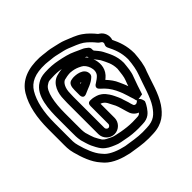

<svg xmlns="http://www.w3.org/2000/svg" viewBox="-198 -880 1102 1102"><g transform="rotate(-45 353.5 -329.0)"><path d="M596.6 -479.8C616.2 -440.6 632.8 -402.7 633 -347.9C629.7 -305.2 623 -270.5 612.6 -242.8C587.8 -176.7 570 -104.1 539.3 -58C512.8 -19.5 489.7 4 431.1 6C414.4 6.7 402.7 7 396 7C352 7 309 -1.8 268.4 -7.6C222.1 -17.6 177.7 -35.4 153.3 -59.1L139.7 -74.6C113.4 -103.8 94.1 -154.8 81.1 -203.6C73.4 -231.2 75 -243.3 75 -290V-387C75 -477.1 90.1 -548.9 121.4 -601.1C148.3 -645.1 194.2 -667.7 278 -664.5C292.7 -664 300.1 -661.7 320.1 -660.1C339.6 -658.8 360.8 -654.6 379 -649.7L405.3 -643.7C415.3 -641.3 425.2 -638.2 433.5 -634.9C464.2 -622.1 497 -610.5 518.4 -595.9C536.9 -583.2 559.6 -560.4 574.3 -541.7C576.9 -538.2 580.6 -534.6 584.1 -532.2L593.3 -526.1C599.6 -522 602.9 -512.2 598 -504.5C593 -496.8 593.4 -486.3 596.6 -479.8ZM646.8 -491.2C656.9 -520.5 644.5 -552.6 620.7 -567.9L613.4 -572.8C595 -596 571.4 -620.2 546.6 -637.1C516.8 -657.5 481.6 -669 452.5 -681.1C440.8 -685.8 429.4 -689.4 416.7 -692.3L391 -698.3C372.3 -703.2 346.7 -708.4 323.9 -709.9C309 -711.2 299.3 -713.7 280 -714.5C186.3 -718.1 117.6 -690.7 78.6 -626.9C40.4 -563.2 25 -482.2 25 -387V-290C25 -246.5 23.3 -225.1 32.9 -190.4C46.4 -139.7 66.5 -81.1 102.3 -41.4L116.2 -25.5C116.4 -25.2 116.9 -24.7 117.3 -24.3C153.5 11.9 208.1 30.6 258.8 41.4C259.2 41.5 259.9 41.7 260.5 41.7C300.6 47.5 345.1 57 396 57C404 57 416.2 56.7 432.9 56C509.9 53.3 550.2 14.4 580.7 -30C619.2 -87.7 635.9 -162.4 659.1 -224.5C674.9 -259.8 679.7 -303.2 682.9 -345.1C683 -345.5 683 -346.4 683 -347C683 -408.3 665.6 -452.5 646.8 -491.2ZM259 -446C259 -487.1 275.9 -515 293.1 -521.3C303.7 -524.8 327.9 -528.8 342.2 -529C367.2 -527.2 382.3 -522.9 399.3 -515.4L414.8 -507.6C441 -494.6 466.2 -439.1 439.3 -408.6C432 -400.5 417.5 -389.5 404.1 -381.4C404.1 -381.4 371.7 -365.9 400.7 -341C425.5 -319.8 442.4 -298 457.3 -268.6C465.5 -249.2 468.7 -245.9 473.3 -232.1C476.7 -221.9 480.4 -209.5 484.2 -199.2L488 -186.1C489.6 -180.4 492.3 -173.6 495 -165C497.2 -156.8 498.1 -148.7 501.8 -142.8C501.8 -142.8 546.8 -148.2 547 -149.1C555.2 -177.7 573 -226.5 583.3 -254.8C596 -285.3 597.5 -318.5 600.8 -348.2C600.9 -349.1 601 -350.3 601 -351C601 -409.3 577.3 -447.2 561.4 -479.2C554.5 -492.9 537.3 -512.3 529.6 -521.5C527.2 -524.8 526.1 -527.7 526.8 -534.2C527.8 -542.8 524 -551.4 517.6 -556.5C508.9 -563.5 499.5 -571.7 486 -576.9C477.6 -581.1 471.8 -583.6 465.8 -586L444.8 -595.6C415.9 -609.8 377.5 -618.4 344.4 -625C310.3 -631.8 281.7 -633.8 242.7 -632C213.8 -630.4 196.8 -624.4 179.2 -613.5C110.1 -572.9 107 -462.6 107 -387V-290C107 -253.7 106.5 -239.5 111.4 -212.5C111.6 -211.6 111.9 -210.3 112.1 -209.6C118.3 -189.5 122.9 -169.7 132.2 -148.8C136.1 -139.9 152.2 -107.7 163.5 -95.1C183.9 -71.9 207.7 -61.8 230.6 -52.2C255.8 -40.1 280 -39.1 299.4 -34.6C328.6 -27.9 362.8 -25 396 -25C403 -25 415.1 -25.4 428.5 -26C476.7 -26.5 495.9 -51.4 511.8 -74.1C517.9 -83.7 525.7 -95 530.7 -110.1C530.7 -110.1 523.9 -164.6 491 -137.2C488 -134.7 479.9 -133.1 474.3 -136.2C468.6 -139.5 468.5 -141.6 466.7 -146.9L463.2 -157.5C458.2 -180.5 452.6 -189.7 449.3 -203.1C447 -212 444.2 -221.4 438.4 -233.2C434.2 -241.5 425.8 -262.5 414.1 -279.6C406.4 -290.9 397.1 -303.4 384.1 -312.9C365 -327.5 347.1 -329.7 333.1 -333.3C331.1 -333.7 328.6 -334 327 -334C314.7 -334 290 -341.5 290 -310V-165C290 -157.4 281.7 -149 274 -149C266.3 -149 258 -157.4 258 -165V-417C258 -430 259 -438.2 259 -446ZM396 -75C366.8 -75 338.1 -78.4 310 -83.5C286.3 -88.9 264.2 -91.4 252.2 -97.4C227.5 -109.7 213.3 -113.9 201 -128.3C196.6 -133.4 181.1 -162.7 177.6 -169.7C171.4 -183.9 167.2 -200.4 160.3 -222.9C156.6 -243.9 157 -252.7 157 -290V-387C157 -467.7 170.4 -550.9 204.8 -570.5C221.5 -580.9 218.2 -580.6 245.2 -582C277.4 -583.6 296.7 -582.7 324.1 -578C306.9 -576.1 289.8 -572.9 276.9 -568.7C227.4 -551.3 209.3 -496.1 209 -447.1C208.4 -439.3 208 -428.9 208 -417V-165C208 -129.4 237.8 -99 274 -99C310.2 -99 340 -129.3 340 -165V-279.8C371.4 -269.8 375.6 -241.3 394.1 -209.9C402.3 -192.2 409.7 -159.9 415.3 -143.1L419 -131.9C424.3 -112.8 439.4 -95.8 459.9 -88.1C453.1 -80.1 449.7 -76 428 -76C413.8 -76 401.8 -75 396 -75ZM491.9 -488.7C499.1 -479.9 511.1 -464.6 517.4 -455.4C534.3 -421.8 550.4 -396.3 551 -352.3C547.7 -322.3 544.6 -291.5 537 -273.8C532.6 -263.5 528.8 -251.3 524 -237.9C517.3 -258.7 509.4 -273.3 503.1 -288.6C492 -315.3 475 -337.1 456.5 -356.9C463.4 -362.3 470.5 -368.6 476.7 -375.4C507 -409.8 505.5 -454.5 491.9 -488.7ZM478.9 -513.6C474.6 -520.1 469.7 -526.3 464.5 -531.8C472.4 -527.9 473.1 -528.5 476.9 -525.4C477.1 -522.8 477.9 -517.3 478.9 -513.6ZM340 -497C334.4 -497 326.1 -495.7 322.6 -494.9C296.2 -492 290 -467.4 290 -441V-403C290 -403 286.5 -360.8 326.2 -380.6C347.5 -391.3 385.2 -399.8 411.7 -426.3C416.5 -431.1 419 -438.5 419 -444C419 -496.2 349.2 -497 340 -497ZM340.3 -441.1C340.5 -442.6 340.8 -444.6 341.1 -446.7C343.5 -446.3 347 -445.9 350.1 -445.4C348.5 -444.6 343.6 -442.5 340.3 -441.1Z"/></g></svg>

Font: HoneyBee
Style: Str
Weight: 700
Foundry: Cannot Into Space Fonts
Version: Version 0.89